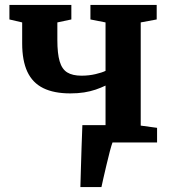

<svg xmlns="http://www.w3.org/2000/svg" viewBox="-20 -575 690 775"><path d="M304.5 180Q305.5 150 306.5 108.2Q307.5 66.5 309.2 20Q311 -26.5 312.5 -70H489.5L435 -2.5Q430 10.5 423.2 36.5Q416.5 62.5 409.5 92Q402.5 121.5 397 145.8Q391.5 170 389.5 180ZM322.5 0V-59L406 -68V-229.5Q387 -220.5 365.8 -213.2Q344.5 -206 319.5 -202Q294.5 -198 264 -198Q198 -198 154.8 -219.2Q111.5 -240.5 90.5 -285.2Q69.5 -330 69.5 -400V-484.5L18 -496.5V-555H268V-496.5L211.5 -484.5V-413.5Q211.5 -359 220.8 -327.5Q230 -296 251.2 -282.8Q272.5 -269.5 309 -269.5Q339 -269.5 365.5 -275.8Q392 -282 406 -289V-484.5L345 -496.5V-555H612.5V-496.5L548 -484.5V-68L614 -59V0Z"/></svg>

Font: Merriweather 20pt
Style: Bold
Weight: 700
Version: Version 2.100